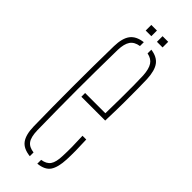

<svg xmlns="http://www.w3.org/2000/svg" viewBox="-227 -695 724 724"><g transform="rotate(45 135.0 -333.0)"><path d="M50 -85Q49 -138.5 48.5 -192.2Q48 -246 48 -299.5Q48 -353 48.5 -406.8Q49 -460.5 50 -514Q51 -557 67 -578.2Q83 -599.5 119 -604V-583.5Q93.5 -579.5 82.2 -563Q71 -546.5 70 -514Q69 -450.5 68.5 -399.2Q68 -348 68 -300.2Q68 -252.5 68.5 -200.8Q69 -149 70 -85Q71 -50 82.2 -34.5Q93.5 -19 119 -16V4Q82 0 66.5 -21.2Q51 -42.5 50 -85ZM159 4V-16.5Q183.5 -20 194.2 -35.2Q205 -50.5 206 -85Q207 -107.5 206.8 -133.2Q206.5 -159 205 -191H225Q226.5 -159 226.8 -133Q227 -107 226 -85Q224 -42.5 210 -21.2Q196 0 159 4ZM98 -292V-312H206Q207 -356.5 207.2 -395.5Q207.5 -434.5 207.2 -464.8Q207 -495 206 -514Q204 -546.5 193.2 -563Q182.5 -579.5 159 -584V-604Q193 -599.5 208.5 -578.5Q224 -557.5 226 -514Q226.5 -496 227 -465Q227.5 -434 227.2 -390.5Q227 -347 225 -292ZM153 -640V-670H183V-640ZM93 -640V-670H123V-640Z"/></g></svg>

Font: Big Shoulders Stencil Display SC Thin
Style: Regular
Weight: 100
Designer: Patric King
Foundry: XO Type Co
Version: Version 2.001